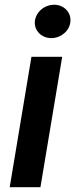

<svg xmlns="http://www.w3.org/2000/svg" viewBox="-20 -783 315 803"><path d="M20.6 0H149.1L240.1 -545.5H111.5ZM125.7 -693.2C122.5 -654.8 153.8 -623.6 194.6 -623.6C235.4 -623.6 271.7 -654.8 274.5 -693.2C277.7 -731.9 247.2 -763.1 206.3 -763.1C165.1 -763.1 129.3 -731.9 125.7 -693.2Z"/></svg>

Font: Margiela Sans Semi Bold
Style: Italic
Weight: 600
Italic angle: -9.39999°
Designer: Stefan Endress, Andreas Faust
Version: Version 1.100;FEAKit 1.0